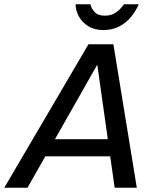

<svg xmlns="http://www.w3.org/2000/svg" viewBox="-72 -874 719 894"><path d="M-52 0 340 -668H456L565 0H462L441 -146H139L56 0ZM184 -226H430L381 -573ZM409 -734Q367 -734 338 -752.5Q309 -771 294.5 -799Q280 -827 280 -854H349Q353 -835 368.5 -818Q384 -801 416 -801Q448 -801 470 -817.5Q492 -834 505 -854H574Q562 -825 539.5 -797Q517 -769 484.5 -751.5Q452 -734 409 -734Z"/></svg>

Font: Atkinson Hyperlegible
Style: Italic
Weight: 400
Italic angle: -12°
Designer: Elliott Scott, Megan Eiswerth, Linus Boman, Theodore Petrosky
Foundry: Braille Institute
Version: Version 1.006; ttfautohint (v1.8.3)